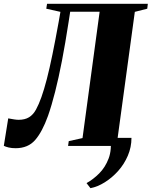

<svg xmlns="http://www.w3.org/2000/svg" viewBox="-40 -763 793 1004"><path d="M647.5 -42Q647.5 6.5 628.5 51Q609.5 95.5 577.8 131Q546 166.5 508 190.2Q470 214 433 221L412.5 194.5Q447 175.5 478.8 143.8Q510.5 112 528 65.8Q545.5 19.5 537 -42ZM327 -701.5 318.5 -646.5Q301.5 -536 284 -445.2Q266.5 -354.5 248.2 -282.8Q230 -211 211 -157Q181 -73.5 143.8 -30.8Q106.5 12 41.5 12Q21 12 5.2 8.2Q-10.5 4.5 -20 -0.5L3 -144Q21.5 -140.5 34.8 -138.5Q48 -136.5 57.5 -136.5Q90 -136.5 111.8 -149.8Q133.5 -163 148.5 -190.5Q163 -217 176.8 -255.8Q190.5 -294.5 204.8 -349.2Q219 -404 234.2 -478.2Q249.5 -552.5 267 -649.5L276 -701L202 -717.5L206 -743H733L730 -717.5L665 -701L575 -41L640.5 -23.5L636.5 0H316L319.5 -25L391.5 -41L481 -701.5Z"/></svg>

Font: Merriweather 120pt Black
Style: Italic
Weight: 900
Italic angle: -7.8°
Version: Version 2.101